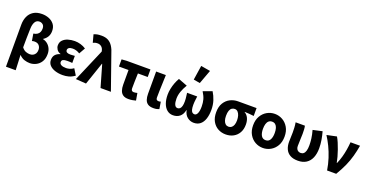

<svg xmlns="http://www.w3.org/2000/svg" viewBox="-33 -1687 5317 2759"><g transform="rotate(20 2625.5 -308.0)"><path d="M64 176.7V-465.9Q64 -535.6 88.8 -591.4Q113.5 -647.2 164.9 -679.9Q216.2 -712.6 295.7 -712.6Q350.7 -712.6 400.2 -693.3Q449.7 -673.9 481.2 -633.6Q512.6 -593.3 512.6 -530.9Q512.6 -480.5 491.1 -443.7Q469.6 -406.8 429.4 -381.4V-377.4Q467.2 -369.8 497.9 -345.4Q528.6 -321.1 546.8 -283.6Q565.1 -246.1 565.1 -199.5Q565.1 -126.4 535.6 -79.7Q506 -33.1 460.3 -10.5Q414.6 12 366.3 12Q325.5 12 283 -1.6Q240.4 -15.1 202.4 -54.8Q205.2 4.1 207.7 61.6Q210.2 119.1 212.6 176.7ZM323.4 -108.3Q349.8 -108.3 371.9 -119.5Q394 -130.7 407.5 -153.1Q421 -175.6 421 -209.4Q421 -248.8 397.9 -276.2Q374.8 -303.6 328.1 -303.6Q305.9 -303.6 288.3 -297.6L270.4 -404.7Q308.5 -410.5 330.9 -426.6Q353.4 -442.8 362.6 -466Q371.9 -489.2 371.9 -516.9Q371.9 -557.9 349.1 -577.6Q326.2 -597.2 296 -597.2Q252.3 -597.2 230 -559.3Q207.7 -521.4 206 -456.8Q203.6 -384.2 202.3 -312.9Q201.1 -241.7 201.1 -169.1Q229.7 -131.9 262.3 -120.1Q294.9 -108.3 323.4 -108.3Z M867.8 12Q804.7 12 752.1 -4.9Q699.6 -21.9 668.3 -54.8Q637.1 -87.8 637.1 -135.8Q637.1 -188.4 664.9 -218.3Q692.6 -248.2 737.3 -259.8V-263.8Q697.5 -276.2 678.3 -306.5Q659.1 -336.7 659.1 -366.4Q659.1 -415.7 688.8 -446.8Q718.4 -477.9 766.5 -493Q814.5 -508 870.3 -508Q914.8 -508 959.9 -494.8Q1004.9 -481.6 1041 -457.2L987.4 -362.6Q962 -379.3 934.2 -387.7Q906.3 -396.1 878.1 -396.1Q842 -396.1 822.1 -382.9Q802.2 -369.8 802.2 -347.5Q802.2 -325 820.3 -314.4Q838.4 -303.8 870.9 -303.8Q887 -303.8 905.3 -305.3Q923.5 -306.8 941 -307.8V-199.7Q922.2 -201.7 902.2 -202.5Q882.2 -203.3 864.3 -203.3Q820.9 -203.3 800.3 -192.5Q779.8 -181.7 779.8 -156.3Q779.8 -129.6 805.8 -114.8Q831.8 -100 881.6 -100Q905.6 -100 935.2 -108.3Q964.8 -116.7 994 -138.4L1051.2 -45.3Q1003.5 -11.3 959.3 0.3Q915.2 12 867.8 12Z M1227.6 10.9 1069.1 0 1282.4 -497.6 1279.3 -512.1Q1270.7 -550.2 1245.6 -569.6Q1220.5 -589 1189.4 -589Q1166.5 -589 1150.9 -584.8Q1135.4 -580.6 1118.6 -573L1086.8 -691.6Q1111.2 -701.8 1136.6 -707.2Q1162 -712.6 1206.3 -712.6Q1263.7 -712.6 1305.3 -690.9Q1346.9 -669.2 1376.7 -622.9Q1406.4 -576.6 1427.6 -503.9L1604.4 0H1445.9L1349.4 -334.4H1345.4Z M1874.2 12Q1822 12 1791.8 -8.9Q1761.5 -29.7 1748.4 -68Q1735.3 -106.3 1735.3 -157.7V-380.8H1589V-490.5L1663.2 -496.1H2028.7V-380.8H1879Q1876.4 -316.7 1875.1 -256.4Q1873.7 -196 1873.7 -151.7Q1873.7 -126.7 1884.6 -116.7Q1895.4 -106.6 1912.5 -106.6Q1925.9 -106.6 1938.6 -108.7Q1951.2 -110.8 1967.6 -114.6L1986.8 -4.6Q1963.3 1.7 1934.9 6.9Q1906.5 12 1874.2 12Z M2257 12Q2202.1 12 2171.6 -8.6Q2141 -29.2 2128.4 -66.9Q2115.7 -104.7 2115.7 -155.2V-496.1H2264.3Q2262.7 -438.1 2260.1 -373.4Q2257.6 -308.7 2255.8 -249.7Q2254.1 -190.7 2254.1 -149.2Q2254.1 -125.5 2264.6 -116Q2275 -106.6 2295.3 -106.6Q2301.5 -106.6 2310.3 -108.1Q2319.2 -109.6 2326.6 -112.6L2344.1 -4.2Q2328.1 2.1 2308.3 7Q2288.6 12 2257 12Z M2555.5 12Q2503.4 12 2464.8 -19.2Q2426.3 -50.4 2405.3 -107.3Q2384.2 -164.2 2384.2 -241.3Q2384.2 -283.9 2393.8 -331.7Q2403.5 -379.6 2420.8 -425.6Q2438.2 -471.6 2460.4 -508.1L2598.2 -455.5Q2562.2 -395.9 2542.6 -340Q2523 -284.1 2523 -229.1Q2523 -173.7 2537.7 -140.2Q2552.4 -106.6 2583.9 -106.6Q2604.8 -106.6 2619.7 -120.3Q2634.7 -134 2642.4 -162.5Q2650.1 -191 2650.1 -233.1Q2650.1 -255.5 2648.4 -273.8Q2646.6 -292.1 2644.1 -312.5Q2641.5 -333 2637.9 -361.2H2792.9Q2789.4 -333 2786.8 -312.5Q2784.1 -292.1 2782.4 -273.8Q2780.6 -255.5 2780.6 -233.1Q2780.6 -186.1 2787.6 -158.4Q2794.6 -130.7 2808.4 -118.7Q2822.2 -106.6 2842.3 -106.6Q2870.2 -106.6 2886.5 -143Q2902.8 -179.3 2902.8 -246.6Q2902.8 -304.4 2889.7 -352.4Q2876.6 -400.3 2839.9 -459.2L2974.7 -508.1Q3008.8 -452.9 3029.5 -389.1Q3050.2 -325.3 3050.2 -248.3Q3050.2 -170 3030.6 -111.4Q3011.1 -52.8 2971.7 -20.4Q2932.4 12 2872.3 12Q2819 12 2775 -22.2Q2731 -56.5 2717.6 -123.6H2713.6Q2700.7 -56.5 2658.9 -22.2Q2617 12 2555.5 12ZM2761.5 -555.1 2663.3 -572.6 2696.8 -793.2 2840.3 -768.7Z M3361.2 12Q3296.5 12 3243 -17.3Q3189.5 -46.6 3157.7 -103.3Q3125.9 -159.9 3125.9 -242.2Q3125.9 -328.1 3160.6 -384.5Q3195.4 -441 3250.6 -468.6Q3305.9 -496.1 3368.1 -496.1H3651.4V-375.5Q3611.1 -380.1 3580.1 -382.9Q3549.2 -385.6 3510.5 -386.4V-382.4Q3548.3 -361.9 3568.3 -318.8Q3588.4 -275.7 3588.4 -219.2Q3588.4 -147.6 3559.2 -95.9Q3530.1 -44.2 3478.8 -16.1Q3427.5 12 3361.2 12ZM3362.8 -106.6Q3389.4 -106.6 3408.5 -121.7Q3427.5 -136.7 3438 -165.1Q3448.4 -193.5 3448.4 -234Q3448.4 -273.5 3438.4 -306.1Q3428.4 -338.7 3409.5 -358.1Q3390.6 -377.5 3363.2 -377.5Q3336.6 -377.5 3317.3 -363.7Q3298 -349.9 3287.3 -320Q3276.5 -290.2 3276.5 -242.2Q3276.5 -199.3 3287.2 -168.8Q3297.8 -138.4 3317 -122.5Q3336.3 -106.6 3362.8 -106.6Z M3929.5 12Q3866.4 12 3811.6 -18.6Q3756.9 -49.3 3722.9 -107.4Q3688.9 -165.4 3688.9 -247.9Q3688.9 -330.5 3722.9 -388.6Q3756.9 -446.7 3811.6 -477.4Q3866.4 -508.1 3929.5 -508.1Q3992.6 -508.1 4047.3 -477.4Q4102.1 -446.7 4136.1 -388.6Q4170.1 -330.5 4170.1 -247.9Q4170.1 -165.4 4136.1 -107.4Q4102.1 -49.3 4047.3 -18.6Q3992.6 12 3929.5 12ZM3929.5 -106.6Q3975.7 -106.6 3997.6 -145Q4019.4 -183.3 4019.4 -247.9Q4019.4 -291 4009.9 -323Q4000.3 -354.9 3980.3 -372.2Q3960.2 -389.5 3929.5 -389.5Q3898.7 -389.5 3878.7 -372.2Q3858.6 -354.9 3849.1 -323Q3839.5 -291 3839.5 -247.9Q3839.5 -183.3 3861.5 -145Q3883.4 -106.6 3929.5 -106.6Z M4465.8 12Q4391.9 12 4345.4 -14.9Q4298.8 -41.8 4277.2 -89.8Q4255.6 -137.9 4255.6 -199.6Q4255.6 -235.4 4257.6 -271.6Q4259.6 -307.7 4259.6 -343.5Q4259.6 -373.3 4257.9 -414.3Q4256.2 -455.2 4248.7 -496.1H4390.7Q4396.6 -471.1 4398.3 -439.9Q4400 -408.6 4400 -373.6Q4400 -342.8 4397 -289.8Q4394 -236.8 4394 -187.4Q4394 -160.9 4403.7 -142.8Q4413.3 -124.7 4429.5 -115.7Q4445.8 -106.6 4466.1 -106.6Q4492.5 -106.6 4510.6 -122.2Q4528.7 -137.8 4538.2 -170.1Q4547.6 -202.3 4547.6 -253.1Q4547.6 -301.1 4540.6 -355.5Q4533.6 -409.9 4514.8 -476.7L4656.9 -508.1Q4673.8 -448.7 4684.4 -385.5Q4695 -322.4 4695 -260.3Q4695 -176 4669 -114.7Q4643 -53.4 4591.7 -20.7Q4540.5 12 4465.8 12Z M4910.2 0Q4895.8 -91.9 4867.8 -178.4Q4839.8 -264.8 4803.2 -340.3Q4766.5 -415.8 4726.8 -476.4L4876.8 -508.1Q4896.7 -475 4916 -429.8Q4935.2 -384.6 4952.5 -335.1Q4969.9 -285.5 4983.1 -237.5Q4996.3 -189.5 5003.6 -149.8H5007.6Q5032.5 -206.1 5048.6 -264Q5064.7 -321.9 5074.2 -380.4Q5083.7 -439 5088.2 -496.1H5233.9Q5218.8 -408.4 5197.2 -329.8Q5175.6 -251.2 5140.1 -171.4Q5104.6 -91.7 5049.7 0Z"/></g></svg>

Font: Source Sans Variable
Style: Regular
Weight: 200
Designer: Paul D. Hunt
Foundry: Adobe Systems Incorporated
Version: Version 3.006;hotconv 1.0.111;makeotfexe 2.5.65597